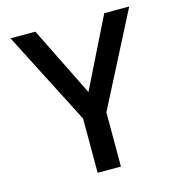

<svg xmlns="http://www.w3.org/2000/svg" viewBox="-108 -822 853 916"><g transform="rotate(-15 319.0 -363.5)"><path d="M149.1 -727.3 319.2 -383.5 489.3 -727.3H612.6L376.8 -267.8V0H261.7V-267.8L26.3 -727.3Z"/></g></svg>

Font: Interface Medium
Style: Regular
Weight: 500
Designer: Rasmus Andersson
Foundry: rsms
Version: Version 1.8